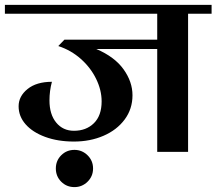

<svg xmlns="http://www.w3.org/2000/svg" viewBox="-32 -620 884 784"><path d="M610 -420H361Q436 -388 472.5 -337Q509 -286 509 -231Q509 -175 477 -132Q445 -89 390.5 -65.5Q336 -42 270 -42Q204 -42 152.5 -61Q101 -80 72.5 -112.5Q44 -145 44 -186Q44 -227 80.5 -256.5Q117 -286 180 -286Q170 -249 170 -210Q170 -153 197.5 -119.5Q225 -86 270 -86Q320 -86 351.5 -117Q383 -148 383 -206Q383 -252 360.5 -298Q338 -344 298 -379.5Q258 -415 206 -432L231 -458H610V-564H-12V-600H832V-564H736V0H610ZM348 68Q348 100 325.5 122Q303 144 272 144Q240 144 218 122Q196 100 196 68Q196 36 218 14Q240 -8 272 -8Q303 -8 325.5 14Q348 36 348 68Z"/></svg>

Font: Arya
Style: Bold
Weight: 700
Designer: Eduardo Rodriguez Tunni, Modular Infotech
Foundry: Eduardo Rodriguez Tunni, Modular Infotech
Version: Version 1.002